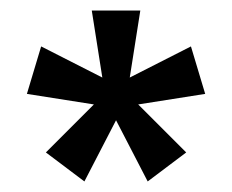

<svg xmlns="http://www.w3.org/2000/svg" viewBox="-20 -717 440 364"><path d="M67 -428 158 -519 31 -539 58 -629 174 -570 154 -697H246L226 -570L342 -629L369 -539L242 -519L333 -428L260 -373L200 -489L140 -373Z"/></svg>

Font: Hanken Grotesk Black
Style: Regular
Weight: 900
Designer: Alfredo Marco Pradil
Foundry: Hanken Design Co.
Version: Version 3.014